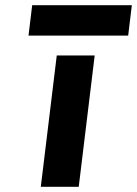

<svg xmlns="http://www.w3.org/2000/svg" viewBox="-20 -704 524 734"><path d="M484 -684H103L89 -568H470ZM281 10 342 -492H197L136 10Z"/></svg>

Font: Bluebird
Style: SfBdNrwObl
Weight: 700
Designer: Jasper
Foundry: Cannot Into Space Fonts
Version: Version 0.98